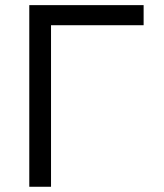

<svg xmlns="http://www.w3.org/2000/svg" viewBox="-20 -713 626 733"><path d="M91.8 0V-693.4H528.3V-616.7H174.8V0Z"/></svg>

Font: Cascadia Mono NF SemiLight
Style: Regular
Weight: 350
Monospace: yes
Designer: Aaron Bell
Foundry: Saja Typeworks
Version: Version 2404.023; ttfautohint (v1.8.4)